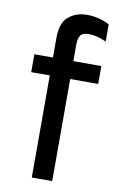

<svg xmlns="http://www.w3.org/2000/svg" viewBox="-82 -759 498 805"><g transform="rotate(10 166.5 -356.0)"><path d="M199.2 -434.6Q199.2 -326.2 199.2 0Q177.7 0 112.3 0Q112.3 -108.4 112.3 -434.6Q91.8 -434.6 33.2 -434.6Q33.2 -454.1 33.2 -510.7Q52.7 -510.7 112.3 -510.7Q112.3 -532.2 112.3 -595.7Q112.3 -658.2 143.6 -684.6Q175.8 -711.9 222.7 -711.9Q273.4 -711.9 318.4 -688.5Q318.4 -664.1 318.4 -615.2Q277.3 -633.8 245.1 -633.8Q216.8 -633.8 208 -620.1Q199.2 -606.4 199.2 -581.1Q199.2 -557.6 199.2 -510.7Q228.5 -510.7 318.4 -510.7Q318.4 -492.2 318.4 -434.6Q288.1 -434.6 199.2 -434.6Z"/></g></svg>

Font: Overpass
Style: Regular
Weight: 400
Designer: Delve Withrington, Thomas Jockin
Version: Version 3.000;DELV;Overpass; ttfautohint (v1.5)